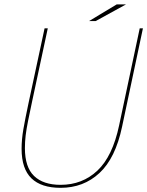

<svg xmlns="http://www.w3.org/2000/svg" viewBox="-20 -870 688 898"><path d="M551 -277.5Q520 -130 445.2 -60.8Q370.5 8.5 263.5 8.5Q173 8.5 127 -36Q81 -80.5 81 -174Q81 -217.5 89.2 -265.2Q97.5 -313 114 -390.5L188.5 -737.5H203.5L130.5 -397Q119 -342 111.2 -304Q103.5 -266 100 -236.5Q96.5 -207 96.5 -177Q96.5 -88 139.5 -46.8Q182.5 -5.5 263.5 -5.5Q365 -5.5 435.8 -72.2Q506.5 -139 537 -283L633.5 -737.5H648.5ZM396.5 -771.5 526 -849.5H569.5L427.5 -771.5Z"/></svg>

Font: Epilogue Thin
Style: Italic
Weight: 250
Italic angle: -12°
Designer: Tyler Finck
Foundry: Etcetera Type Co
Version: Version 2.112